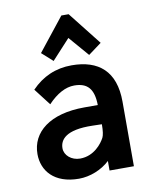

<svg xmlns="http://www.w3.org/2000/svg" viewBox="-81 -758 662 831"><g transform="rotate(-10 250.0 -342.5)"><path d="M132 -327C171 -368 210 -389 248 -389C306 -389 333 -359 334 -288H275C123 -288 40 -220 40 -124C40 -51 90 12 199 12C248 12 300 -9 335 -42V0H442V-284C442 -418 370 -477 252 -477C182 -477 123 -451 75 -401ZM337 -203C337 -174 334 -155 329 -145C317 -122 281 -73 219 -73C181 -73 151 -99 151 -130C151 -167 178 -207 296 -204L337 -203ZM179 -509 259 -596 335 -508 393 -551 278 -697H246L131 -552Z"/></g></svg>

Font: Inconsolata
Style: Bold
Weight: 700
Monospace: yes
Designer: Raph Levien, Kirill Tkachev(cyreal.org)
Foundry: Raph Levien, Kirill Tkachev(cyreal.org)
Version: Version 1.014